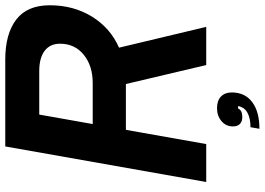

<svg xmlns="http://www.w3.org/2000/svg" viewBox="-158 -645 1005 729"><g transform="rotate(-90 344.5 -280.5)"><path d="M528 -331 607 0H462L390 -305H216L162 0H18L153 -763H483Q580 -763 634.5 -721.5Q689 -680 689 -594Q689 -504 646 -434Q603 -364 528 -331ZM394 -431Q459 -431 501 -465Q543 -499 543 -555Q543 -593 516 -613.5Q489 -634 439 -634H274L238 -431ZM226 168Q256 168 276 159Q296 150 302 134Q306 128 306 121H297Q290 137 265 137Q248 137 238.5 128Q229 119 229 101Q229 75 249 58Q269 41 298 41Q327 41 342.5 56Q358 71 358 97Q358 147 321.5 174.5Q285 202 220 202Z"/></g></svg>

Font: Open Sauce One
Style: Bold Italic
Weight: 700
Italic angle: -10°
Designer: Alfredo Marco Pradil
Foundry: Creative Sauce Fz LLC
Version: Version 1.477